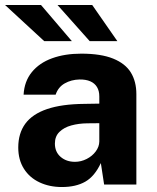

<svg xmlns="http://www.w3.org/2000/svg" viewBox="-36 -743 631 773"><path d="M37.5 -149.2Q37.5 -206.2 65.9 -245Q94.4 -283.8 153.5 -303.9Q212.6 -324 304 -324.8L363.8 -325.8V-354.8Q363.8 -377.4 354.4 -392.7Q345.1 -408 327.4 -415.7Q309.6 -423.4 284 -423Q250.9 -422.2 224.6 -407.3Q198.2 -392.4 188 -361.8H59Q61.9 -415.5 92.2 -452.7Q122.6 -489.9 173.8 -508.4Q224.9 -527 291.2 -527Q370.2 -527 419.5 -507.1Q468.8 -487.1 490.9 -450.9Q513 -414.8 513 -364V0H383.2L370 -86.5Q345.2 -33.2 307.4 -11.6Q269.6 10 213.2 10Q163.1 10 123.2 -8.8Q83.2 -27.5 60.4 -63.4Q37.5 -99.4 37.5 -149.2ZM363.8 -173V-247L315.5 -246.5Q280.6 -246.1 251.1 -238Q221.6 -229.9 203.3 -212Q185 -194.1 185 -165Q185 -131.4 208.1 -111.4Q231.2 -91.5 265.8 -91.5Q290.2 -91.5 312.9 -103Q335.5 -114.5 349.4 -133.3Q363.4 -152.1 363.8 -173ZM436.4 -577.5H325L195.4 -723H335.2ZM253.2 -577.5H141.9L-15.8 -723H129Z"/></svg>

Font: Public Sans VF
Style: Regular
Weight: 400
Designer: Pablo Impallari, Rodrigo Fuenzalida (Modified by Dan O. Williams and USWDS)
Version: Version 1.003